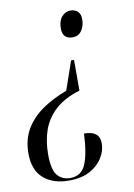

<svg xmlns="http://www.w3.org/2000/svg" viewBox="-101 -596 587 838"><g transform="rotate(-10 192.0 -177.0)"><path d="M249 -191Q180 -170 140 -133Q100 -96 83 -47.5Q66 1 66 60Q66 129 87.5 153.5Q109 178 144 178Q193 178 212.5 132.5Q232 87 236 -3Q305 -3 305 52Q305 85 286 116Q267 147 230 167.5Q193 188 137 188Q65 188 23.5 151Q-18 114 -18 41Q-18 -21 9.5 -67Q37 -113 84.5 -145.5Q132 -178 192 -200L236 -327H249ZM270 -542Q290 -542 302.5 -530.5Q315 -519 315 -495Q315 -467 301 -446Q287 -425 261 -425Q216 -425 216 -472Q216 -505 232 -523.5Q248 -542 270 -542Z"/></g></svg>

Font: Noto Serif Display ExtraCondensed
Style: Italic
Weight: 400
Width: 2
Italic angle: -12°
Designer: Monotype Design Team
Foundry: Monotype Imaging Inc.
Version: Version 2.009